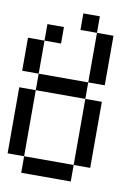

<svg xmlns="http://www.w3.org/2000/svg" viewBox="-92 -977 683 954"><g transform="rotate(10 250.0 -500.5)"><path d="M0 -166.7V-500H83.3V-166.7ZM0 -583.3V-750H83.3V-583.3ZM83.3 -166.7H333.3V-83.3H83.3ZM83.3 -583.3H333.3V-500H83.3ZM83.3 -750V-833.3H166.7V-750ZM250 -916.7H333.3V-833.3H250ZM333.3 -166.7V-500H416.7V-166.7ZM333.3 -583.3V-833.3H416.7V-583.3Z"/></g></svg>

Font: Galmuri11 Condensed
Style: Regular
Weight: 400
Width: 3
Designer: Lee Minseo (quiple)
Version: Version 2.399;hotconv 1.1.1;makeotfexe 2.6.0 DEVELOPMENT